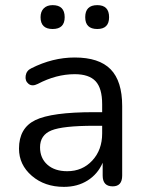

<svg xmlns="http://www.w3.org/2000/svg" viewBox="-20 -719 570 748"><path d="M359 -606Q312 -606 312 -652Q312 -699 359 -699Q405 -699 405 -652Q405 -606 359 -606ZM138 -652Q138 -674 150.5 -686.5Q163 -699 185 -699Q232 -699 232 -652Q232 -606 185 -606Q138 -606 138 -652ZM229 9Q154 9 104 -34Q54 -77 54 -140Q54 -220 117.5 -251Q181 -282 346 -282H378V-313Q378 -375 352.5 -402.5Q327 -430 271 -430Q199 -430 127 -392Q105 -381 91 -392.5Q77 -404 80 -424Q83 -444 102 -453Q185 -495 271 -495Q366 -495 411 -449Q456 -403 456 -306V-35Q456 7 419 7Q380 7 380 -35V-85Q361 -41 321.5 -16Q282 9 229 9ZM242 -52Q301 -52 339.5 -93.5Q378 -135 378 -199V-229H347Q225 -229 180.5 -211Q136 -193 136 -145Q136 -103 164.5 -77.5Q193 -52 242 -52Z"/></svg>

Font: Nunito
Style: Regular
Weight: 400
Designer: Vernon Adams
Foundry: Vernon Adams
Version: Version 3.602